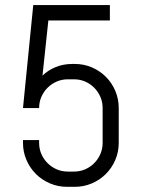

<svg xmlns="http://www.w3.org/2000/svg" viewBox="-20 -720 554 750"><path d="M443.8 -162.1Q443.8 -126.5 430.4 -95.2Q417 -64 393.6 -40.5Q370.1 -17.1 338.9 -3.7Q307.6 9.8 272 9.8H242.2Q206.5 9.8 175 -3.7Q143.6 -17.1 120.1 -40.5Q96.7 -64 83.3 -95.2Q69.8 -126.5 69.8 -162.1V-172.9H132.8V-162.1Q132.8 -138.7 141.6 -118.4Q150.4 -98.1 165.8 -82.8Q181.2 -67.4 201.4 -58.6Q221.7 -49.8 245.1 -49.8H269Q292.5 -49.8 312.7 -58.6Q333 -67.4 348.1 -82.8Q363.3 -98.1 372.1 -118.4Q380.9 -138.7 380.9 -162.1V-297.9Q380.9 -321.3 372.1 -341.6Q363.3 -361.8 348.1 -377.2Q333 -392.6 312.7 -401.4Q292.5 -410.2 269 -410.2H245.1Q221.7 -410.2 201.4 -401.4Q181.2 -392.6 165.8 -377.2Q150.4 -361.8 141.6 -341.6Q132.8 -321.3 132.8 -297.9H69.8L109.9 -700.2H409.2V-640.1H168.9L146 -424.8Q168.5 -446.3 198.2 -458.3Q228 -470.2 262.2 -470.2H272Q307.6 -470.2 338.9 -456.8Q370.1 -443.4 393.6 -419.9Q417 -396.5 430.4 -365Q443.8 -333.5 443.8 -297.9V-162.1Z"/></svg>

Font: Abel
Style: Regular
Weight: 400
Designer: Matthew Desmond
Foundry: Matthew Desmond
Version: Version 1.003